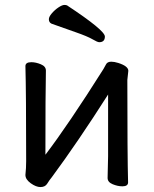

<svg xmlns="http://www.w3.org/2000/svg" viewBox="-20 -739 623 778"><path d="M382 -568Q375 -568 354.5 -580Q334 -592 286.5 -608.5Q239 -625 189 -643Q178 -648 178 -661Q178 -671 190 -685Q202 -699 217 -709Q232 -719 241 -719Q248 -719 252 -717Q405 -616 405 -591Q405 -568 382 -568ZM144 19Q126 19 104.5 3.5Q83 -12 83 -30Q86 -58 86 -86Q86 -364 83 -471Q83 -487 107 -487Q125 -487 145.5 -478.5Q166 -470 166 -453Q164 -364 164 -112Q257 -234 399 -459Q404 -467 409.5 -478Q415 -489 431 -489Q443 -489 459 -484Q500 -471 500 -452L496 -415Q496 -106 499 0Q499 16 476 16Q457 16 436.5 7.5Q416 -1 416 -18L418 -106V-356Q295 -163 190 -21Q180 -9 171.5 5Q163 19 144 19Z"/></svg>

Font: ToneOZ-Pinyin-WenKai-Medium
Style: Medium
Weight: 700
Designer: Fontworks Inc.
Foundry: ToneOZ
Version: Version 0.240331